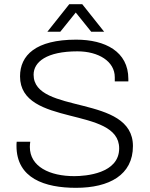

<svg xmlns="http://www.w3.org/2000/svg" viewBox="-20 -888 717 920"><path d="M207 -736H269L343 -828L417 -736H479L374 -868H312ZM344 12C504 12 617 -50 617 -188C617 -438 141 -338 141 -530C141 -591 203 -642 351 -642C452 -642 530 -594 530 -518V-498H595V-510C595 -641 484 -698 345 -698C151 -698 76 -623 76 -522C76 -278 551 -381 551 -177C551 -56 390 -44 336 -44C219 -44 123 -89 123 -184C123 -192 124 -202 125 -209H60C59 -200 59 -196 59 -189C59 -33 195 12 344 12Z"/></svg>

Font: Archivo ExtraLight
Style: Regular
Weight: 200
Designer: Hector Gatti
Foundry: Omnibus-Type
Version: Version 2.001